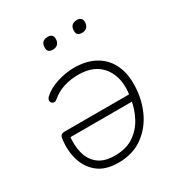

<svg xmlns="http://www.w3.org/2000/svg" viewBox="-165 -796 858 918"><g transform="rotate(-30 264.5 -337.5)"><path d="M225 8Q152 8 110 -27Q68 -62 53.5 -117Q39 -172 49 -232Q51 -241 57 -245.5Q63 -250 73 -250H446L440 -213H68L87 -225Q80 -172 91 -127.5Q102 -83 135 -56.5Q168 -30 226 -30Q290 -30 331.5 -58.5Q373 -87 396 -131Q419 -175 426 -220L429 -238Q445 -334 401.5 -393.5Q358 -453 267 -453Q225 -453 187.5 -441.5Q150 -430 119 -404Q111 -397 104.5 -396.5Q98 -396 93 -399Q88 -402 85.5 -408Q83 -414 85 -420.5Q87 -427 93 -433Q124 -462 172.5 -477Q221 -492 265 -492Q331 -492 378 -467Q425 -442 450 -395.5Q475 -349 475 -284Q475 -207 446 -140.5Q417 -74 361 -33Q305 8 225 8ZM383 -617Q354 -617 354 -644Q354 -664 364 -673.5Q374 -683 392 -683Q406 -683 413.5 -676Q421 -669 421 -656Q421 -637 411 -627Q401 -617 383 -617ZM222 -617Q193 -617 193 -644Q193 -664 203 -673.5Q213 -683 231 -683Q245 -683 252.5 -676Q260 -669 260 -656Q260 -637 250 -627Q240 -617 222 -617Z"/></g></svg>

Font: Nunito Variable Extra Light
Style: Italic
Weight: 200
Italic angle: -9°
Designer: Vernon Adams
Foundry: Vernon Adams
Version: Version 3.602